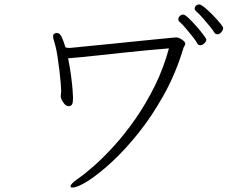

<svg xmlns="http://www.w3.org/2000/svg" viewBox="-20 -819 1040 857"><path d="M950 -666Q941 -666 936 -675Q930 -685 914.5 -704Q899 -723 882.5 -741.5Q866 -760 855 -769Q849 -774 849 -780Q849 -788 855 -793.5Q861 -799 869 -799Q877 -799 894 -785Q911 -771 930 -751.5Q949 -732 962.5 -715.5Q976 -699 976 -694Q976 -685 968 -675.5Q960 -666 950 -666ZM901 -643Q901 -634 892 -625.5Q883 -617 874 -617Q864 -617 860 -626Q855 -636 840 -655Q825 -674 808.5 -693.5Q792 -713 781 -722Q776 -726 776 -733Q776 -741 782.5 -747.5Q789 -754 798 -754Q805 -754 821.5 -738.5Q838 -723 856.5 -702Q875 -681 888 -663.5Q901 -646 901 -643ZM253 -415Q253 -423 251 -448Q249 -473 245 -506.5Q241 -540 236 -571.5Q231 -603 225 -623Q224 -628 220.5 -638Q217 -648 217 -657Q217 -666 222 -668Q227 -672 233 -672Q236 -672 242 -670Q250 -666 257.5 -649Q265 -632 272 -608Q280 -605 288 -605H291Q295 -605 322.5 -608Q350 -611 392 -615Q434 -619 483.5 -624Q533 -629 581.5 -634Q630 -639 671 -643Q712 -647 737.5 -649.5Q763 -652 765 -652Q778 -652 792.5 -642Q807 -632 807 -624Q807 -619 803 -613Q799 -607 797 -599Q764 -490 711 -395Q658 -300 597 -224Q536 -148 477 -94Q418 -40 372 -11Q326 18 304 18Q297 18 296 16.5Q295 15 295 12Q295 2 326 -20Q357 -41 400 -79Q443 -117 491 -170Q539 -223 585.5 -290Q632 -357 671 -435.5Q710 -514 734 -603Q695 -600 640.5 -595Q586 -590 527 -583.5Q468 -577 415.5 -571.5Q363 -566 327.5 -562.5Q292 -559 285 -559H284Q292 -520 297 -482Q302 -444 304 -417Q306 -390 306 -383Q306 -364 303 -356Q300 -348 292 -346Q290 -345 287 -345Q274 -345 264 -359.5Q254 -374 252 -383Q252 -385 251.5 -386.5Q251 -388 251 -390Q251 -395 252 -400.5Q253 -406 253 -411Z"/></svg>

Font: Moon Stars Kai HW Light
Style: Regular
Weight: 300
Designer: GuiWonder
Version: Version 1.101